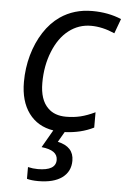

<svg xmlns="http://www.w3.org/2000/svg" viewBox="-55 -584 569 865"><g transform="rotate(5 229.5 -151.5)"><path d="M99.6 234.4V181.2Q122.1 186.5 144 186.5Q225.6 186.5 225.6 138.2Q225.6 115.7 207.5 103Q189.5 90.3 152.8 86.4L198.7 6.8Q127.4 -4.4 87.6 -58.3Q47.9 -112.3 47.9 -199.2Q47.9 -262.2 64.2 -320.6Q80.6 -378.9 110.8 -425.8Q141.1 -472.7 182.6 -501.5Q245.1 -544.4 327.1 -544.4Q399.9 -544.4 459 -519.5L434.6 -453.1Q378.9 -477.5 327.6 -477.5Q271.5 -477.5 227.1 -443.1Q182.6 -408.7 156.7 -343.8Q130.9 -279.8 130.9 -202.6Q130.9 -125.5 168.5 -89.4Q198.2 -59.6 250.5 -59.6Q285.2 -59.6 315.4 -66.9Q345.7 -74.2 381.3 -91.3V-22Q324.2 6.8 250.5 9.8L223.6 56.2Q296.4 71.8 296.4 135.3Q296.4 184.6 258.5 212.4Q220.7 240.2 150.9 240.2Q120.1 240.2 99.6 234.4Z"/></g></svg>

Font: Viking Open Sans
Style: Italic
Weight: 400
Italic angle: -12°
Foundry: Ascender Corporation
Version: Version 2.000